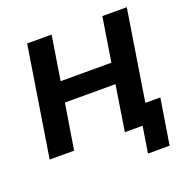

<svg xmlns="http://www.w3.org/2000/svg" viewBox="-150 -848 1138 1159"><g transform="rotate(-20 419.0 -268.0)"><path d="M605 169 632 0H522L542 -124H791L744 169ZM35 0 147 -705H304L259 -422H585L630 -705H787L675 0H518L564 -292H239L192 0Z"/></g></svg>

Font: Nunito Sans 11pt ExtraBold
Style: Italic
Weight: 800
Italic angle: -9°
Version: Version 3.101;gftools[0.9.27]